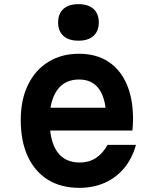

<svg xmlns="http://www.w3.org/2000/svg" viewBox="-20 -887 740 925"><path d="M192 -368H540L492 -311Q492 -407 459 -455.5Q426 -504 361 -504Q292 -504 255.5 -453Q219 -402 219 -309Q219 -208 255.5 -156Q292 -104 365 -104Q408 -104 441.5 -125.5Q475 -147 498 -189H635Q617 -124 578.5 -77.5Q540 -31 485 -6.5Q430 18 362 18Q274 18 211 -21Q148 -60 114 -133Q80 -206 80 -309Q80 -407 115 -478.5Q150 -550 213 -589Q276 -628 361 -628Q443 -628 501 -590.5Q559 -553 590 -482.5Q621 -412 621 -312Q621 -297 620 -284Q619 -271 618 -258H192ZM358 -691Q311 -691 285.5 -714Q260 -737 260 -779Q260 -821 285.5 -844Q311 -867 358 -867Q405 -867 430.5 -844Q456 -821 456 -779Q456 -737 430.5 -714Q405 -691 358 -691Z"/></svg>

Font: Martian Mono SemiExpanded SemiBold
Style: Regular
Weight: 600
Monospace: yes
Version: Version 0.930